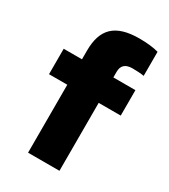

<svg xmlns="http://www.w3.org/2000/svg" viewBox="-169 -755 735 837"><g transform="rotate(30 198.5 -337.0)"><path d="M268 0V-342H379V-470H268V-498C268 -529 284 -546 321 -546C337 -546 364 -545 379 -542V-663C356 -670 319 -674 283 -674C159 -674 110 -621 110 -513V-470H18V-342H110V0Z"/></g></svg>

Font: Gantari ExtraBold
Style: Regular
Weight: 800
Designer: Anugrah Pasau
Foundry: Lafontype
Version: Version 1.000